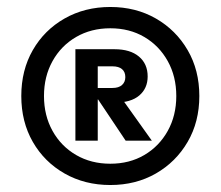

<svg xmlns="http://www.w3.org/2000/svg" viewBox="-20 -742 632 550"><path d="M296 -212Q223 -212 165 -245Q107 -278 74 -335.5Q41 -393 41 -467Q41 -541 74 -598.5Q107 -656 165 -689Q223 -722 296 -722Q369 -722 426.5 -689Q484 -656 517.5 -598.5Q551 -541 551 -467Q551 -393 517.5 -335.5Q484 -278 426.5 -245Q369 -212 296 -212ZM296 -273Q351 -273 393.5 -298Q436 -323 460.5 -367Q485 -411 485 -467Q485 -523 460.5 -567Q436 -611 393.5 -636Q351 -661 296 -661Q241 -661 198 -636Q155 -611 130.5 -567Q106 -523 106 -467Q106 -411 130.5 -367Q155 -323 198 -298Q241 -273 296 -273ZM196 -339V-601H308Q353 -601 378 -580Q403 -559 403 -523Q403 -489 379 -468.5Q355 -448 309 -448H289V-457H244V-490H302Q320 -490 329.5 -498.5Q339 -507 339 -521Q339 -536 329.5 -544Q320 -552 302 -552H248L260 -566V-339ZM340 -339 249 -475H318L415 -339Z"/></svg>

Font: TikTok Sans 24pt SemiBold
Style: Regular
Weight: 600
Version: Version 4.000